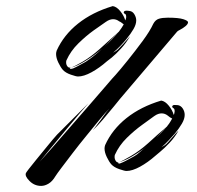

<svg xmlns="http://www.w3.org/2000/svg" viewBox="-20 -600 645 630"><path d="M236 -349Q230 -349 212.5 -355Q195 -361 186 -371Q179 -379 171.5 -394.5Q164 -410 164 -423Q164 -428 166 -434Q189 -485 236 -522.5Q283 -560 350 -580Q363 -578 375 -563Q387 -548 391 -533Q394 -539 394 -543V-545Q394 -553 390 -554.5Q386 -556 386 -560Q387 -565 396 -565Q399 -565 401.5 -564.5Q404 -564 405 -564Q415 -563 421 -553Q427 -543 427 -533Q427 -520 418 -504.5Q409 -489 395 -472Q386 -461 375 -449.5Q364 -438 351 -427Q356 -430 361 -433Q366 -436 373 -444Q377 -448 385 -456.5Q393 -465 399.5 -473Q406 -481 406 -480Q394 -459 377 -440.5Q360 -422 346.5 -411Q333 -400 331 -399Q306 -377 280.5 -363Q255 -349 236 -349ZM115 10Q93 10 77 -6Q61 -22 65 -32Q65 -33 74.5 -45.5Q84 -58 98.5 -75.5Q113 -93 127.5 -111Q142 -129 153 -142Q164 -155 167 -158L270 -261Q260 -250 238 -224Q216 -198 190.5 -167Q165 -136 142.5 -109Q120 -82 110 -69Q124 -84 151 -115Q178 -146 211 -184Q244 -222 275.5 -258Q307 -294 329.5 -320.5Q352 -347 359 -354Q375 -372 399.5 -402.5Q424 -433 448 -465.5Q472 -498 483 -522Q490 -535 501.5 -538.5Q513 -542 531 -542Q566 -542 581.5 -537Q597 -532 597 -527Q597 -521 588.5 -514Q580 -507 571 -502.5Q562 -498 561 -496L375 -277Q370 -271 353.5 -250.5Q337 -230 318 -208Q299 -186 285 -173Q302 -195 309.5 -205Q317 -215 322.5 -223Q328 -231 339 -244Q326 -231 306 -206.5Q286 -182 263 -154Q240 -126 219 -98.5Q198 -71 182.5 -50.5Q167 -30 162 -22Q152 -5 139.5 2.5Q127 10 115 10ZM213 -374Q219 -374 232.5 -381.5Q246 -389 261 -397Q272 -404 286 -415Q300 -426 316 -441Q288 -417 259.5 -399.5Q231 -382 212 -378Q225 -382 252 -398Q279 -414 307 -439L370 -496Q380 -509 386 -520Q383 -522 379.5 -525Q376 -528 371 -530Q362 -537 351 -537Q346 -537 340 -535Q334 -533 327 -528Q312 -518 287 -500Q262 -482 237 -457.5Q212 -433 198 -402Q197 -400 197 -395Q197 -388 201 -382.5Q205 -377 212 -378L209 -376Q209 -374 213 -374ZM322 -447Q335 -458 346.5 -470Q358 -482 368 -494Q355 -481 344 -469Q333 -457 322 -447ZM395 -39Q389 -39 371.5 -45Q354 -51 345 -61Q338 -69 330.5 -84.5Q323 -100 323 -113Q323 -118 325 -124Q348 -175 395 -212.5Q442 -250 509 -270Q522 -268 534 -253Q546 -238 550 -223Q552 -226 552 -228.5Q552 -231 553 -234V-236Q553 -243 549 -245Q545 -247 545 -251Q547 -256 553.5 -255.5Q560 -255 564 -255Q574 -253 580 -243.5Q586 -234 586 -223Q586 -210 577 -194.5Q568 -179 554 -162Q545 -152 534 -140Q523 -128 510 -117Q515 -120 520 -123Q525 -126 532 -134Q536 -138 543.5 -147Q551 -156 558 -163.5Q565 -171 565 -170Q553 -149 536 -131Q519 -113 505.5 -102Q492 -91 490 -89Q465 -67 439.5 -53Q414 -39 395 -39ZM377 -65Q385 -68 396 -74Q407 -80 420 -87Q429 -92 439.5 -101.5Q450 -111 463 -121Q438 -101 413 -86.5Q388 -72 371 -68Q384 -73 411 -89Q438 -105 466 -130Q479 -142 497 -158Q515 -174 528 -185L530 -188Q535 -194 538.5 -200Q542 -206 545 -211Q538 -214 530 -221Q521 -228 510 -228Q505 -228 499 -226Q493 -224 486 -219Q471 -208 446 -190Q421 -172 396 -147.5Q371 -123 357 -92Q356 -90 356 -84Q356 -78 359.5 -72.5Q363 -67 368 -67V-66Q368 -61 377 -65ZM481 -137Q494 -149 505.5 -160.5Q517 -172 527 -184Q514 -171 503 -159Q492 -147 481 -137Z"/></svg>

Font: Smooch
Style: Regular
Weight: 400
Designer: Robert E. Leuschke
Foundry: Robert E. Leuschke
Version: Version 1.010; ttfautohint (v1.8.3)